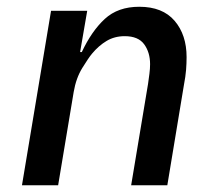

<svg xmlns="http://www.w3.org/2000/svg" viewBox="-20 -548 640 568"><path d="M45 0 131 -516H238L217 -394H222Q251 -456 290 -492Q329 -528 392 -528Q461 -528 496.5 -486.5Q532 -445 532 -379Q532 -361 530.5 -341.5Q529 -322 524 -296L475 0H368L418 -300Q420 -314 422 -329.5Q424 -345 424 -358Q424 -393 406.5 -417Q389 -441 349 -441Q319 -441 295.5 -427Q272 -413 252 -389Q242 -377 223.5 -347Q205 -317 198 -276L152 0Z"/></svg>

Font: IBM Plex Mono Medium
Style: Italic
Weight: 500
Italic angle: -9°
Monospace: yes
Designer: Mike Abbink, Paul van der Laan, Pieter van Rosmalen
Foundry: Bold Monday
Version: Version 2.3